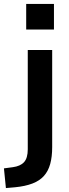

<svg xmlns="http://www.w3.org/2000/svg" viewBox="-73 -758 349 975"><path d="M60 -608V-738H201V-608ZM-43 197 -53 97 -8 91Q30 86 49 65.5Q68 45 68 0V-504H192V-11Q192 38 182 74.5Q172 111 150 135.5Q128 160 91.5 174Q55 188 3 193Z"/></svg>

Font: Nunitoga
Style: Bold
Weight: 700
Designer: Vernon Adams
Foundry: Vernon Adams
Version: Version 1.0